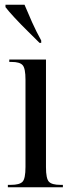

<svg xmlns="http://www.w3.org/2000/svg" viewBox="-20 -786 300 806"><path d="M13 0V-10H26Q62 -10 74.5 -23Q87 -36 87 -85V-452Q87 -499 75 -512.5Q63 -526 29 -526H19V-536H173V-84Q173 -36 185.5 -23Q198 -10 233 -10H244V0ZM146 -606Q124 -628 95.5 -656Q67 -684 41.5 -711.5Q16 -739 3 -756V-766H83Q97 -732 114.5 -693Q132 -654 153 -616V-606Z"/></svg>

Font: Noto Serif Display ExtraCondensed
Style: Regular
Weight: 400
Width: 2
Designer: Monotype Design Team
Foundry: Monotype Imaging Inc.
Version: Version 2.009